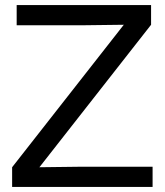

<svg xmlns="http://www.w3.org/2000/svg" viewBox="-20 -740 652 760"><path d="M28 -78 470 -642 310 -640H46V-720H578V-642L136 -78L296 -80H584V0H28Z"/></svg>

Font: Aspekta Variable
Style: Regular
Weight: 400
Designer: Ivo Dolenc
Version: Version 2.100